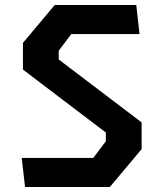

<svg xmlns="http://www.w3.org/2000/svg" viewBox="-20 -750 660 770"><path d="M80.5 0H420.5L548 -152V-259L215.5 -511.5V-546.5L266 -613.5H539.5L526.5 -730H199.5L72 -578V-471L404.5 -218.5V-183.5L354 -116.5H67Z"/></svg>

Font: Monaspace Krypton SemiBold
Style: Regular
Weight: 600
Designer: Riley Cran & the Lettermatic Team
Foundry: Lettermatic
Version: Version 1.200 (Monaspace Krypton)